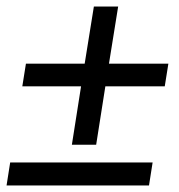

<svg xmlns="http://www.w3.org/2000/svg" viewBox="-27 -565 545 585"><path d="M192 -124 220 -302H41L52 -371H231L259 -545H333L305 -371H486L475 -302H294L266 -124ZM-7 0 4 -70H438L427 0Z"/></svg>

Font: Nunito Sans 7pt Condensed SemiBold
Style: Italic
Weight: 600
Width: 3
Italic angle: -9°
Designer: Vernon Adams
Foundry: Vernon Adams
Version: Version 3.101;gftools[0.9.27]